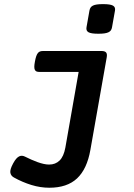

<svg xmlns="http://www.w3.org/2000/svg" viewBox="-20 -695 640 918"><path d="M46.9 153.8Q32.2 146 29.5 130.9Q26.9 115.7 42.5 86.9Q50.3 72.3 57.4 64.2Q64.5 56.2 71.5 52.7Q78.6 49.3 85.4 49.8Q92.3 50.3 99.1 53.7Q113.8 61 129.2 67.9Q144.5 74.7 159.4 80.1Q174.3 85.4 188.2 88.6Q202.1 91.8 214.8 91.8Q245.1 91.8 264.9 72.5Q284.7 53.2 292.5 10.7L356 -351.1H168.9Q160.6 -351.1 155.3 -353Q149.9 -355 147 -360.4Q144 -365.7 144 -375.5Q144 -385.3 147 -400.9Q149.9 -416.5 153.3 -426.3Q156.7 -436 161.4 -441.7Q166 -447.3 172.1 -449.2Q178.2 -451.2 186.5 -451.2H464.8Q481.4 -451.2 487.3 -444.1Q493.2 -437 490.2 -420.4L412.1 22Q396 113.3 348.4 158Q300.8 202.6 215.8 202.6Q173.3 202.6 130.4 189.5Q87.4 176.3 46.9 153.8ZM515.6 -564.5Q514.2 -556.2 510.3 -550.3Q506.3 -544.4 498.8 -540.8Q491.2 -537.1 479.5 -535.4Q467.8 -533.7 450.2 -533.7Q415.5 -533.7 403.1 -540.8Q390.6 -547.9 393.6 -564.5L407.7 -644.5Q409.2 -652.8 413.1 -658.7Q417 -664.6 424.3 -668.2Q431.6 -671.9 443.4 -673.6Q455.1 -675.3 472.7 -675.3Q507.3 -675.3 520 -668.2Q532.7 -661.1 529.8 -644.5Z"/></svg>

Font: Courier Prime
Style: Bold Italic
Weight: 700
Monospace: yes
Designer: Alan Dague-Greene
Foundry: Quote-Unquote Apps
Version: Version 1.202